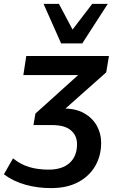

<svg xmlns="http://www.w3.org/2000/svg" viewBox="-69 -777 605 987"><path d="M193 190Q124 190 61.5 172.5Q-1 155 -49 119L-2 37Q36 68 80.5 81.5Q125 95 181 95Q251 95 289 60.5Q327 26 327 -36Q327 -80 295.5 -107Q264 -134 200 -134H103L113 -193L367 -422L364 -391H51L66 -489H491L477 -405L236 -191L202 -219H260Q321 -219 363.5 -195Q406 -171 428.5 -131Q451 -91 451 -43Q451 23 421 75.5Q391 128 333.5 159Q276 190 193 190ZM245 -554 155 -757H234L304 -625L405 -757H485L354 -554Z"/></svg>

Font: Nunito Sans 12pt
Style: Bold Italic
Weight: 700
Italic angle: -9°
Designer: Vernon Adams
Foundry: Vernon Adams
Version: Version 3.101;gftools[0.9.27]